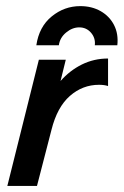

<svg xmlns="http://www.w3.org/2000/svg" viewBox="-20 -614 408 634"><path d="M4.2 0 108.3 -416.7H197.2L179.9 -346.5Q210.4 -381.2 250.3 -401Q290.3 -420.8 336.8 -420.8V-329.9Q324.3 -334 306.9 -334Q252.8 -334 210.8 -297.2Q168.8 -260.4 150 -185.4L102.1 0ZM100 -464.6Q109 -525.7 150.7 -559.7Q192.4 -593.8 245.1 -593.8Q283.3 -593.8 312.5 -577.1Q341.7 -560.4 356.6 -531.2Q371.5 -502.1 367.4 -464.6H293.1Q295.8 -488.2 280.6 -505.9Q265.3 -523.6 241.7 -523.6Q218.8 -523.6 198.3 -506.6Q177.8 -489.6 174.3 -464.6Z"/></svg>

Font: Afacad Medium
Style: Italic
Weight: 500
Italic angle: -14°
Designer: Kristian Moeller
Foundry: Dicotype
Version: Version 1.000; ttfautohint (v1.8.4.7-5d5b)